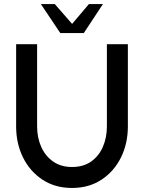

<svg xmlns="http://www.w3.org/2000/svg" viewBox="-20 -919 714 952"><path d="M337 13Q253 13 190.8 -28Q128.5 -69 94.2 -138.2Q60 -207.5 60 -292V-700H164V-292Q164 -237 184.2 -191.2Q204.5 -145.5 243.2 -118.2Q282 -91 337 -91Q393.5 -91 432 -118.2Q470.5 -145.5 490.2 -191.2Q510 -237 510 -292V-700H614V-292Q614 -207.5 579.8 -138.2Q545.5 -69 483.2 -28Q421 13 337 13ZM279 -755 182.5 -899H251.5L337.5 -800.5L421 -899H490.5L395.5 -755Z"/></svg>

Font: Urbanist SemiBold
Style: Regular
Weight: 600
Designer: Corey Hu
Foundry: Corey Hu
Version: Version 1.321; ttfautohint (v1.8.4.7-5d5b)